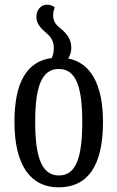

<svg xmlns="http://www.w3.org/2000/svg" viewBox="-20 -792 504 824"><path d="M273 -541C281 -555 286 -570 286 -587C286 -629 260 -654 236 -673C220 -686 208 -701 208 -726C208 -736 210 -747 215 -760C207 -767 196 -772 181 -772C157 -772 136 -750 136 -720C136 -689 156 -670 179 -650C197 -635 211 -616 211 -587C211 -570 208 -555 202 -543C96 -529 42 -440 42 -269C42 -79 114 12 231 12C356 12 422 -79 422 -269C422 -434 366 -523 273 -541ZM233 -39C159 -39 131 -117 131 -269C131 -418 158 -496 232 -496C307 -496 333 -418 333 -269C333 -117 307 -39 233 -39Z"/></svg>

Font: Noto Serif Georgian ExtraCondensed
Style: Regular
Weight: 400
Width: 2
Designer: Monotype Design Team, Akaki Razmadze
Foundry: Google LLC
Version: Version 2.003